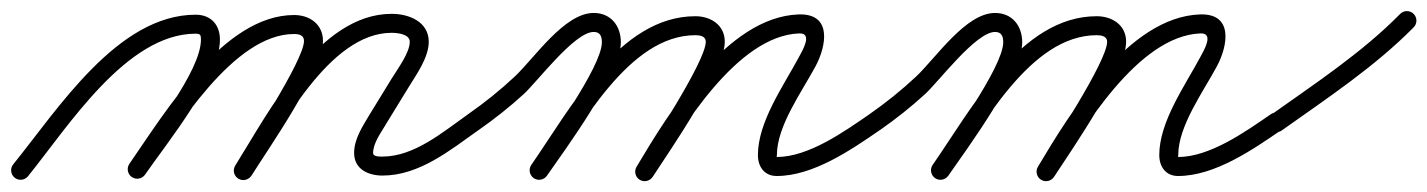

<svg xmlns="http://www.w3.org/2000/svg" viewBox="-32 -302 2631 354"><path d="M-5 25.6C2.5 31.7 13.5 30.5 19.6 23C93.9 -68.8 201.2 -239.9 328.9 -239.9C337.3 -239.9 338.5 -237.4 338.5 -229.1C338.5 -169.8 244 -53.9 206.6 0C201.1 8 203.1 18.9 211 24.4C219 29.9 229.9 27.9 235.4 20C235.4 20 235.4 20 235.4 20C278 -41.6 373.5 -157.8 373.5 -229.1C373.5 -256.4 356.7 -274.9 328.9 -274.9C185.1 -274.9 75 -101.1 -7.6 1C-13.7 8.5 -12.5 19.5 -5 25.6ZM235.4 20C235.4 20 235.4 20 235.4 20C293.5 -63.9 397.9 -239.3 510.3 -239.3C519.4 -239.3 528.5 -237.1 528.5 -226.5C528.5 -190.5 423.3 -31 402.1 3C397 11.2 399.5 22 407.7 27.2C415.9 32.3 426.6 29.8 431.8 21.6C431.8 21.6 431.8 21.6 431.8 21.6C461.5 -26 563.5 -171 563.5 -226.5C563.5 -257.2 539 -274.3 510.3 -274.3C380.4 -274.3 273.1 -95.9 206.6 0C201.1 8 203.1 18.9 211 24.4C219 29.9 229.9 27.9 235.4 20ZM407.3 27.3C415.5 32.5 426.3 30 431.4 21.8C485.5 -64.7 574.8 -241.5 690.2 -241.5C700.1 -241.5 723.5 -239.4 723.5 -225C723.5 -204.6 701.1 -175.1 691.1 -158.6C691.1 -158.6 691.1 -158.7 691.1 -158.7C691.1 -158.7 691.1 -158.7 691.1 -158.7C677.1 -135.8 663.1 -113 649.1 -90.2C649.1 -90.2 649 -90.1 649 -90C649 -90 648.9 -89.9 648.9 -89.9C636.3 -68.6 620.9 -45.7 620.9 -20C620.9 9.9 646.9 21.7 673.1 21.7C741.3 21.7 798.1 -25.3 851.1 -62.7C859 -68.3 860.9 -79.2 855.3 -87.1C849.7 -95 838.8 -96.9 830.9 -91.3C785.1 -59 732.1 -13.3 673.1 -13.3C668.4 -13.3 655.9 -12.8 655.9 -20C655.9 -37.9 670.4 -57.5 679.1 -72.1C679.1 -72.1 679 -72 679 -72C679 -71.9 678.9 -71.9 678.9 -71.9C692.9 -94.7 706.9 -117.6 720.9 -140.4C720.9 -140.4 720.9 -140.4 720.9 -140.4C720.9 -140.4 720.9 -140.4 720.9 -140.4C735.5 -164.3 758.5 -195.7 758.5 -225C758.5 -262.1 721.8 -276.5 690.2 -276.5C556 -276.5 464.2 -96.5 401.8 3.2C396.6 11.4 399.1 22.2 407.3 27.3Z M826.6 -67C832.2 -59.1 843.1 -57.1 851 -62.6C879.9 -82.8 907.5 -104.6 933.5 -128.4C958.8 -151.5 1027.3 -243.1 1062.6 -243.1C1074.6 -243.1 1077.7 -235 1077.7 -224C1077.7 -178.5 976.4 -39.3 947.6 2C942.1 9.9 944.1 20.8 952 26.4C959.9 31.9 970.8 29.9 976.4 22C976.4 22 976.4 22 976.4 22C1011.3 -28.2 1112.7 -165.5 1112.7 -224C1112.7 -254.3 1094.4 -278.1 1062.6 -278.1C1008.4 -278.1 953.2 -194.7 916.9 -160.7C890 -135.5 861.2 -112.4 831 -91.4C823.1 -85.8 821.1 -74.9 826.6 -67ZM976.4 22C976.4 22 976.4 22 976.4 22C1039.3 -68.3 1126.9 -237.1 1250.1 -237.1C1258.4 -237.1 1269.3 -235.4 1269.3 -225.1C1269.3 -189.2 1167.7 -34.5 1142.3 4.4C1137.1 12.5 1139.3 23.4 1147.4 28.7C1155.5 33.9 1166.4 31.7 1171.7 23.6C1204.9 -27.3 1304.3 -170.2 1304.3 -225.1C1304.3 -255.9 1278.4 -272.1 1250.1 -272.1C1109.3 -272.1 1018.7 -100 947.6 2C942.1 9.9 944.1 20.8 952 26.4C959.9 31.9 970.8 29.9 976.4 22ZM1147.7 29.6C1156 34.5 1166.7 31.8 1171.7 23.5C1223.1 -62.7 1326.2 -236.3 1441.6 -240.4C1467.4 -241.3 1446.9 -207.7 1440.8 -196.3C1412.1 -142.9 1365.4 -77.3 1365.4 -16.1C1365.4 5.1 1377.2 22.5 1400 22.5C1467.5 22.5 1537.6 -25.9 1590.9 -62.6C1598.9 -68.1 1600.9 -79 1595.4 -86.9C1589.9 -94.9 1579 -96.9 1571.1 -91.4C1524.8 -59.6 1459 -12.5 1400 -12.5C1399.9 -12.5 1400.4 -13.8 1400.4 -16.1C1400.4 -69.7 1446.2 -132.3 1471.6 -179.7C1491.8 -217.2 1502.9 -277.6 1440.4 -275.4C1308.4 -270.7 1201 -94 1141.6 5.6C1136.7 13.9 1139.4 24.6 1147.7 29.6Z M1566.6 -67C1572.2 -59.1 1583.1 -57.1 1591 -62.6C1619.9 -82.8 1647.5 -104.6 1673.5 -128.4C1698.8 -151.5 1767.3 -243.1 1802.6 -243.1C1814.6 -243.1 1817.7 -235 1817.7 -224C1817.7 -178.5 1716.4 -39.3 1687.6 2C1682.1 9.9 1684.1 20.8 1692 26.4C1699.9 31.9 1710.8 29.9 1716.4 22C1716.4 22 1716.4 22 1716.4 22C1751.3 -28.2 1852.7 -165.5 1852.7 -224C1852.7 -254.3 1834.4 -278.1 1802.6 -278.1C1748.4 -278.1 1693.2 -194.7 1656.9 -160.7C1630 -135.5 1601.2 -112.4 1571 -91.4C1563.1 -85.8 1561.1 -74.9 1566.6 -67ZM1716.4 22C1716.4 22 1716.4 22 1716.4 22C1779.3 -68.3 1866.9 -237.1 1990.1 -237.1C1998.4 -237.1 2009.3 -235.4 2009.3 -225.1C2009.3 -189.2 1907.7 -34.5 1882.3 4.4C1877.1 12.5 1879.3 23.4 1887.4 28.7C1895.5 33.9 1906.4 31.7 1911.7 23.6C1944.9 -27.3 2044.3 -170.2 2044.3 -225.1C2044.3 -255.9 2018.4 -272.1 1990.1 -272.1C1849.3 -272.1 1758.7 -100 1687.6 2C1682.1 9.9 1684.1 20.8 1692 26.4C1699.9 31.9 1710.8 29.9 1716.4 22ZM1887.7 29.6C1896 34.5 1906.7 31.8 1911.7 23.5C1963.1 -62.7 2066.2 -236.3 2181.6 -240.4C2207.4 -241.3 2186.9 -207.7 2180.8 -196.3C2152.1 -142.9 2105.4 -77.3 2105.4 -16.1C2105.4 5.1 2117.2 22.5 2140 22.5C2207.5 22.5 2277.6 -25.9 2330.9 -62.6C2338.9 -68.1 2340.9 -79 2335.4 -86.9C2329.9 -94.9 2319 -96.9 2311.1 -91.4C2264.8 -59.6 2199 -12.5 2140 -12.5C2139.9 -12.5 2140.4 -13.8 2140.4 -16.1C2140.4 -69.7 2186.2 -132.3 2211.6 -179.7C2231.8 -217.2 2242.9 -277.6 2180.4 -275.4C2048.4 -270.7 1941 -94 1881.6 5.6C1876.7 13.9 1879.4 24.6 1887.7 29.6Z M2306.7 -65.5C2312.3 -57.6 2323.3 -55.8 2331.1 -61.4C2414.2 -120.4 2502.9 -179 2574.5 -251.7C2581.3 -258.6 2581.2 -269.7 2574.3 -276.5C2567.4 -283.3 2556.3 -283.2 2549.5 -276.3C2479.4 -205 2392.2 -147.7 2310.9 -89.9C2303 -84.3 2301.1 -73.4 2306.7 -65.5Z"/></svg>

Font: FRB American Cursive Guidelines
Style: Italic
Weight: 400
Italic angle: -25°
Version: Version 2.0;Modular Font Editor K font №1